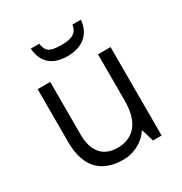

<svg xmlns="http://www.w3.org/2000/svg" viewBox="-173 -867 956 1006"><g transform="rotate(-30 304.5 -363.5)"><path d="M286 10C345 10 410 -20 443 -73H447L469 0H521V-535H445V-254C445 -116 380 -59 290 -59C212 -59 156 -106 156 -215V-535H80V-216C80 -57 160 10 286 10ZM304 -606C394 -606 452 -655 458 -737H407C401 -693 372 -673 306 -673C231 -673 214 -689 206 -737H155C161 -651 213 -606 304 -606Z"/></g></svg>

Font: Frost Regular
Style: Regular
Weight: 400
Designer: Lee Frost
Foundry: Lee Frost for Ice Communication Norge AS
Version: Version 2.011;hotconv 1.0.107;makeotfexe 2.5.65593